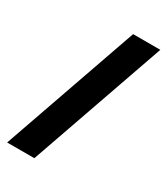

<svg xmlns="http://www.w3.org/2000/svg" viewBox="-179 -794 760 874"><g transform="rotate(30 201.0 -357.0)"><path d="M255.9 -713.9 5.9 0H148.9L398.9 -713.9Z"/></g></svg>

Font: Avrile Sans
Style: Bold
Weight: 700
Designer: Monotype Design Team, Google (font), Stefan Peev (BGR Cyrillic), Cristiano Sobral (main changes)
Foundry: The Avrile Sans Project Authors
Version: Version 3.110